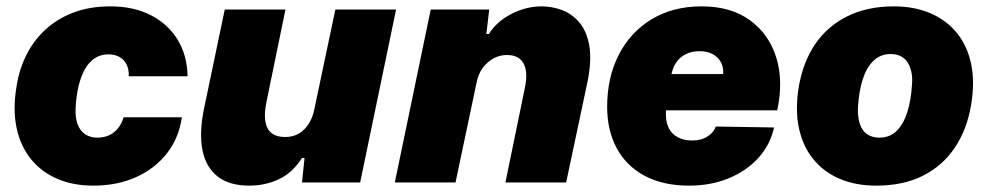

<svg xmlns="http://www.w3.org/2000/svg" viewBox="-20 -574 3106 604"><path d="M274 10Q210 10 160 -11.5Q110 -33 77 -74Q44 -115 32 -172.5Q20 -230 32 -302Q41 -359 65 -405Q89 -451 127 -484.5Q165 -518 215 -536Q265 -554 327 -554Q400 -554 454 -526.5Q508 -499 538.5 -449.5Q569 -400 570 -334H385Q386 -356 378 -371.5Q370 -387 355.5 -395Q341 -403 321 -403Q297 -403 278.5 -391Q260 -379 247.5 -357Q235 -335 227.5 -304.5Q220 -274 218 -237Q216 -205 224 -183.5Q232 -162 248 -151.5Q264 -141 286 -141Q306 -141 322 -148Q338 -155 350 -169Q362 -183 369 -205H552Q543 -140 505 -91.5Q467 -43 407.5 -16.5Q348 10 274 10Z M764 10Q702 10 665 -18.5Q628 -47 617 -101.5Q606 -156 622 -233L687 -544H878L818 -252Q811 -218 814.5 -193.5Q818 -169 833.5 -156Q849 -143 877 -143Q902 -143 920.5 -154Q939 -165 951.5 -185Q964 -205 969 -231L1035 -544H1226L1113 0H930L938 -77H930Q900 -30 857 -10Q814 10 764 10Z M1222 0 1335 -544H1519L1510 -467H1518Q1542 -506 1588.5 -530Q1635 -554 1684 -554Q1716 -554 1747.5 -542.5Q1779 -531 1802.5 -503.5Q1826 -476 1834 -429Q1842 -382 1827 -311L1761 0H1570L1630 -292Q1638 -327 1634.5 -351Q1631 -375 1616 -388Q1601 -401 1574 -401Q1552 -401 1532 -390Q1512 -379 1498 -359.5Q1484 -340 1479 -313L1413 0Z M2148 10Q2066 10 2008 -21Q1950 -52 1920 -108Q1890 -164 1890 -238Q1890 -330 1926.5 -401.5Q1963 -473 2030 -513.5Q2097 -554 2187 -554Q2279 -554 2339 -510.5Q2399 -467 2422 -393Q2445 -319 2425 -227H2075Q2073 -195 2082.5 -174Q2092 -153 2111.5 -142.5Q2131 -132 2157 -132Q2186 -132 2205.5 -144.5Q2225 -157 2232 -176L2415 -173Q2403 -118 2365.5 -77Q2328 -36 2272 -13Q2216 10 2148 10ZM2091 -334 2084 -341H2261L2254 -332Q2258 -357 2249.5 -375Q2241 -393 2223.5 -403Q2206 -413 2181 -413Q2155 -413 2136 -403Q2117 -393 2106 -375.5Q2095 -358 2091 -334Z M2736 10Q2672 10 2621.5 -11.5Q2571 -33 2538 -74Q2505 -115 2493 -172.5Q2481 -230 2493 -302Q2506 -378 2544 -434.5Q2582 -491 2645 -522.5Q2708 -554 2792 -554Q2856 -554 2906.5 -532.5Q2957 -511 2990 -470.5Q3023 -430 3035 -373Q3047 -316 3035 -244Q3022 -167 2984 -110Q2946 -53 2884 -21.5Q2822 10 2736 10ZM2746 -141Q2779 -141 2800.5 -162Q2822 -183 2834 -220.5Q2846 -258 2849 -308Q2851 -332 2846.5 -350Q2842 -368 2833.5 -380Q2825 -392 2812 -398Q2799 -404 2782 -404Q2750 -404 2728 -383Q2706 -362 2694 -324.5Q2682 -287 2679 -237Q2678 -213 2682 -195Q2686 -177 2694.5 -165Q2703 -153 2716.5 -147Q2730 -141 2746 -141Z"/></svg>

Font: Mona Sans ExtraLight Black
Style: Italic
Weight: 900
Italic angle: -11.6951°
Version: Version 2.000